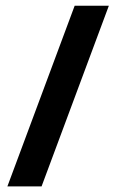

<svg xmlns="http://www.w3.org/2000/svg" viewBox="-20 -663 412 683"><path d="M245.6 -642.6H367.2L127.9 0H6.3Z"/></svg>

Font: Khula Bold
Style: Regular
Weight: 700
Designer: Erin McLaughlin, Steve Matteson
Version: Version 1.000;PS 1.0;hotconv 1.0.72;makeotf.lib2.5.5900